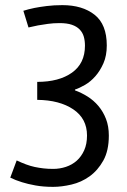

<svg xmlns="http://www.w3.org/2000/svg" viewBox="-20 -533 495 748"><path d="M45 92Q64 101 81.5 107.5Q99 114 115.5 117.5Q132 121 149.5 123Q167 125 187 125Q213 125 237 117Q261 109 279 93Q297 77 308 52.5Q319 28 319 -5Q319 -71 265.5 -107Q212 -143 125 -144V-214Q210 -214 260.5 -250Q311 -286 311 -355Q311 -374 306.5 -390Q302 -406 290.5 -418Q279 -430 260 -436.5Q241 -443 212 -443Q188 -443 166.5 -440Q145 -437 128 -434Q109 -430 91 -426L71 -491Q90 -497 114 -502Q134 -506 162 -509.5Q190 -513 223 -513Q301 -513 348.5 -475.5Q396 -438 396 -356Q396 -316 383 -286.5Q370 -257 351.5 -236Q333 -215 311.5 -202.5Q290 -190 272 -184V-181Q297 -172 321 -157Q345 -142 363.5 -120Q382 -98 393 -69.5Q404 -41 404 -5Q404 54 382.5 92.5Q361 131 329 154Q297 177 258.5 186Q220 195 187 195Q149 195 118.5 189.5Q88 184 66 177Q40 169 20 159Z"/></svg>

Font: Actor
Style: Regular
Weight: 400
Designer: Thomas Junold
Foundry: Thomas Junold
Version: Version 1.001